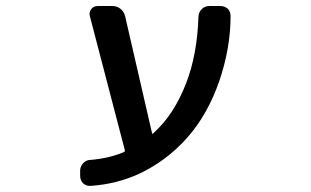

<svg xmlns="http://www.w3.org/2000/svg" viewBox="-20 -565 1040 642"><path d="M488.3 -120.1Q489.3 -116.2 492.2 -119.1Q561.5 -180.7 602.5 -287.1Q639.6 -382.8 643.6 -509.8Q644.5 -524.4 654.8 -534.7Q665 -544.9 679.7 -544.9H716.8Q731.4 -544.9 742.2 -535.2Q751 -525.4 751 -511.7Q751 -404.3 712.9 -293Q673.8 -180.7 605.5 -104Q537.1 -27.3 446.3 15.6Q370.1 50.8 282.2 56.6Q281.2 56.6 280.3 56.6Q267.6 56.6 257.8 47.9Q248 37.1 248 23.4V5.9Q248 -3.9 252.9 -12.2Q257.8 -20.5 265.6 -25.4Q273.4 -30.3 282.2 -30.3Q343.8 -35.2 394.5 -56.6Q398.4 -58.6 397.5 -62.5L280.3 -511.7Q277.3 -524.4 285.2 -534.7Q293 -544.9 306.6 -544.9H355.5Q371.1 -544.9 382.8 -535.6Q394.5 -526.4 398.4 -510.7Z"/></svg>

Font: Gen Jyuu Gothic L Monospace Medium
Style: Regular
Weight: 500
Designer: [Source Han Sans]
Ryoko NISHIZUKA  (kana & ideographs); Paul D. Hunt (Latin, Greek & Cyrillic); Wenlong ZHANG  (bopomofo
Version: Version 1.002.20150607